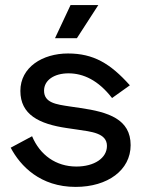

<svg xmlns="http://www.w3.org/2000/svg" viewBox="-20 -720 567 754"><path d="M257 -700 196 -570H282L366 -700ZM60 -363C60 -270 133 -233 243 -217L284 -211C337 -203 400 -198 400 -147C400 -99 350 -66 280 -66C200 -66 137 -111 106 -185L22 -140C60 -68 138 14 277 14C403 14 493 -52 493 -150C493 -252 406 -280 295 -296L254 -302C201 -310 153 -316 153 -364C153 -406 194 -432 249 -432C307 -432 366 -405 420 -335L490 -385C413 -471 347 -510 247 -510C147 -510 60 -456 60 -363Z"/></svg>

Font: Space Text Medium
Style: Regular
Weight: 500
Designer: Florian Karsten (Space Text), Colophon Foundry (Space Mono)
Foundry: Florian Karsten
Version: Version 1.003;PS 001.003;hotconv 1.0.88;makeotf.lib2.5.64775